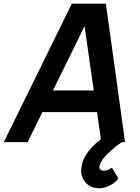

<svg xmlns="http://www.w3.org/2000/svg" viewBox="-38 -770 756 1040"><path d="M524 155Q533.5 155 545.5 150.5Q557.5 146 568.5 138.5L603 197Q581.5 226 546 239.5Q524 250 499 250Q473 250 451.5 238.8Q430 227.5 416.5 206.5Q396 178 404 130Q406.5 115 411.8 101.2Q417 87.5 424 75Q438.5 50.5 459.5 28Q480.5 5.5 508.5 -15.5L487.5 -162.5H191.5L111.5 0H-17.5L351 -750H535.5L639.5 0H623Q603 12.5 587.2 25Q571.5 37.5 559.5 50Q525.5 78 508.5 108.5L501 128Q498.5 139.5 504 146Q511.5 155 524 155ZM470 -280 420 -628 249 -280Z"/></svg>

Font: Russisch Sans
Style: Bold Italic
Weight: 700
Italic angle: -10°
Designer: Michael Sharanda (font) & Cristiano Sobral (main changes)
Foundry: Michael Sharanda
Version: Version 2.00;September 8, 2020;FontCreator 13.0.0.2681 64-bi